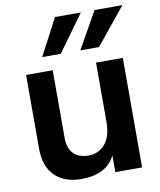

<svg xmlns="http://www.w3.org/2000/svg" viewBox="-94 -917 857 1027"><g transform="rotate(-10 334.0 -404.0)"><path d="M69.3 -163.1V-564.5H213.9V-197.3Q213.9 -141.6 242.2 -111.8Q270.5 -82 324.7 -82Q378.9 -82 414.1 -122.6Q449.2 -163.1 449.2 -245.1V-564.5H594.7V30.3H449.2V-60.5Q402.3 35.2 264.6 35.2Q173.8 35.2 121.6 -16.1Q69.3 -67.4 69.3 -163.1ZM170.9 -643.6 275.4 -842.8H416L271.5 -643.6ZM377.9 -643.6 490.2 -842.8H641.6L479.5 -643.6Z"/></g></svg>

Font: GenEi M Gothic v2 Bold
Style: Regular
Weight: 700
Version: Version 2.0